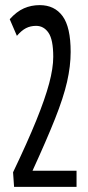

<svg xmlns="http://www.w3.org/2000/svg" viewBox="-20 -730 343 750"><path d="M31 -57Q87 -174 121.5 -259Q156 -344 172 -404Q188 -464 188 -508Q188 -575 169.5 -602Q151 -629 121 -629Q99 -629 81.5 -620Q64 -611 46 -590L18 -655Q45 -685 73.5 -697.5Q102 -710 135 -710Q193 -710 224.5 -667Q256 -624 256 -527Q256 -472 242 -410.5Q228 -349 195 -266Q162 -183 107 -63H279V0H35Z"/></svg>

Font: Georama ExtraCondensed
Style: Regular
Weight: 400
Width: 2
Designer: Jean-Baptiste Levee
Foundry: Production Type
Version: Version 1.000